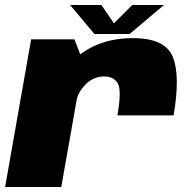

<svg xmlns="http://www.w3.org/2000/svg" viewBox="-34 -751 769 771"><path d="M437.5 -287.5H663Q690.5 -445.5 660.2 -521.8Q630 -598 498.5 -598Q380 -598 294.5 -537.5Q209 -477 193 -386.5L271 -340Q278.5 -381 310.2 -412.5Q342 -444 384.5 -444Q421 -444 438.2 -417.5Q455.5 -391 437.5 -287.5ZM-13.5 0H212L300.5 -500.5L265 -593H91ZM345 -614.5H486.5L624.5 -731H497L423.5 -657.5L373 -731H247.5Z"/></svg>

Font: Anybody Thin Black
Style: Italic
Weight: 900
Italic angle: -10°
Version: Version 1.113;gftools[0.9.25]